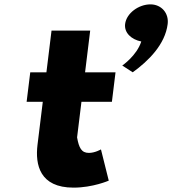

<svg xmlns="http://www.w3.org/2000/svg" viewBox="-20 -844 788 879"><path d="M668.7 -824C615.4 -824 558.9 -784 552.8 -734C547.9 -694 581.5 -663 626.8 -654C605.9 -589 539.8 -544 539.8 -544L587.6 -513C659.9 -565 736.2 -641 747.6 -734C753.8 -784 718.7 -824 668.7 -824ZM192.5 -513H118.5L101.9 -378H175.9L151.7 -181C140.6 -90 161.7 15 316.6 15C405 15 477.9 -17 477.9 -17L442.2 -160C442.2 -160 414.8 -144 387 -144C353.1 -144 341.4 -167 332.9 -215L352.9 -378H492.3L508.9 -513H369.5L392.9 -704H215.9Z"/></svg>

Font: Hussar
Style: BdSuprExtOblOne
Weight: 700
Foundry: Cannot Into Space Fonts
Version: Version 2.00